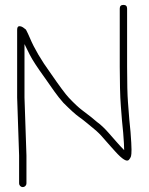

<svg xmlns="http://www.w3.org/2000/svg" viewBox="-20 -748 607 784"><path d="M80 -350V-568C84 -559.3 91.2 -544.7 101.7 -524.1C112.2 -503.5 131.9 -473.2 161 -433C175 -413.7 188.3 -394.7 201 -376C214.3 -357.3 227 -341.3 239 -328C267.4 -299.6 288.4 -280.6 302 -271C313.3 -263 323.3 -255.3 332 -248C340.7 -240.7 351.6 -231.6 364.8 -220.9C378.1 -210.1 390.4 -198 401.7 -184.4C408.1 -176.7 418.6 -164.9 433 -149C439.7 -141.7 445.7 -135 451 -129C479.7 -97.1 498.2 -85.9 506.5 -95.5C510.8 -100.5 513.7 -105.3 515 -110C516.3 -114.7 517 -123.7 517 -137C517 -150.3 515.7 -174.3 513 -209L508 -260C506.7 -278 504.8 -301.7 502.5 -331C500.2 -360.3 499 -408.7 499 -476V-713C499 -723 494 -728 484 -728C474 -728 469 -723 469 -713V-475.5C469 -447.8 469.3 -419.2 470 -389.5C470.7 -359.8 471.8 -334.8 473.5 -314.5C475.2 -294.2 476.7 -275 478 -257L483 -206C485.7 -172.7 487 -149 487 -135C476.6 -145.4 466.1 -156.8 455.5 -169C449.2 -176.3 437.9 -189.1 421.8 -207.3C405.7 -225.5 390.4 -239.7 376 -250C364.6 -260.4 344.5 -276.4 315.5 -298C301.1 -308.7 283 -325.7 261 -349C247.8 -363 222.8 -396.6 186 -450C148.1 -502.3 120.1 -550 102 -593C96.7 -605.7 91.3 -617 86 -627L77 -634C71 -638.7 65 -641 59 -641C53 -641 50 -636 50 -626V-350L58 -113V1C58 5 59.5 8.5 62.5 11.5C65.5 14.5 69 16 73 16C77 16 80.5 14.5 83.5 11.5C86.5 8.5 88 5 88 1V-113Z"/></svg>

Font: Proton
Style: ExBd
Weight: 500
Version: Version 1.017